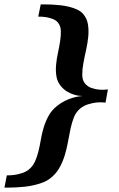

<svg xmlns="http://www.w3.org/2000/svg" viewBox="-23 -726 538 868"><path d="M454.1 -262.2Q433.6 -264.6 413.6 -262.7Q396 -260.7 375.7 -254.6Q355.5 -248.5 337.9 -233.9Q320.3 -218.8 311 -195.3Q301.8 -171.9 295.7 -143.6Q289.6 -115.2 284.2 -84.2Q278.8 -53.2 269.5 -23.2Q260.3 6.8 244.9 33.9Q229.5 61 203.1 81.1Q188.5 92.3 168.9 99.6Q149.4 106.9 128.4 111.6Q107.4 116.2 86.4 118.4Q65.4 120.6 47.6 121.3Q29.8 122.1 16.1 122.1H-2.9L7.8 66.9Q25.9 66.9 43.9 64.5Q59.6 62 76.7 56.6Q93.8 51.3 107.9 40Q125.5 25.4 135.3 3.9Q145 -17.6 151.1 -43Q157.2 -68.4 161.9 -95.9Q166.5 -123.5 174.8 -150.6Q183.1 -177.7 196.8 -202.6Q210.4 -227.5 234.9 -247.1Q252.9 -261.7 271.5 -270.5Q290 -279.3 305.9 -283.9Q321.8 -288.6 333.5 -290Q345.2 -291.5 350.1 -292Q346.7 -292 335.9 -293Q325.2 -293.9 311 -298.3Q296.9 -302.7 281.5 -311.5Q266.1 -320.3 252.9 -335.9Q236.3 -355.5 232.2 -380.4Q228 -405.3 230.5 -432.4Q232.9 -459.5 239 -487.3Q245.1 -515.1 249 -540.8Q252.9 -566.4 252 -587.9Q251 -609.4 238.8 -624Q229.5 -635.3 214.6 -640.6Q199.7 -646 185.5 -648.4Q168.9 -650.9 149.9 -650.9L161.1 -706.1H180.2Q193.8 -706.1 211.4 -705.3Q229 -704.6 249 -702.4Q269 -700.2 288.3 -695.6Q307.6 -690.9 324 -683.6Q340.3 -676.3 351.1 -665Q369.6 -644.5 374.3 -617.4Q378.9 -590.3 376 -560.3Q373 -530.3 366 -499Q358.9 -467.8 353.8 -439.5Q348.6 -411.1 348.9 -387.5Q349.1 -363.8 360.8 -349.1Q372.6 -334.5 390.1 -328.4Q407.7 -322.3 424.3 -320.8Q443.8 -318.8 464.8 -321.8Z"/></svg>

Font: Charis SIL Viet
Style: Bold Italic
Weight: 700
Italic angle: -11°
Foundry: SIL International
Version: Version 5.000